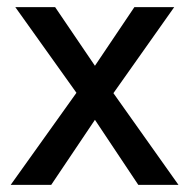

<svg xmlns="http://www.w3.org/2000/svg" viewBox="-20 -520 532 540"><path d="M10 0 195 -259 23 -500H135L247 -335L358 -500H470L299 -258L482 0H369L247 -183L124 0Z"/></svg>

Font: Figtree Medium
Style: Regular
Weight: 500
Designer: Erik Kennedy
Foundry: Erik Kennedy
Version: Version 2.001; ttfautohint (v1.8.4.7-5d5b);gftools[0.9.27]